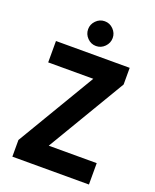

<svg xmlns="http://www.w3.org/2000/svg" viewBox="-161 -979 868 1072"><g transform="rotate(20 273.0 -443.5)"><path d="M46 -99 322 -563H54V-690H492V-591L216 -127H501V0H46ZM200 -814Q200 -843 221.5 -865Q243 -887 273 -887Q303 -887 324.5 -865Q346 -843 346 -814Q346 -784 324.5 -762Q303 -740 273 -740Q243 -740 221.5 -762Q200 -784 200 -814Z"/></g></svg>

Font: Radio Canada Condensed
Style: Bold
Weight: 700
Width: 3
Designer: Charles Daoud, Etienne Aubert Bonn, Alexandre Saumier Demers, Jacques Le Bailly
Foundry: Radio-Canada
Version: Version 2.104; ttfautohint (v1.8.4.7-5d5b);gftools[0.9.28.de